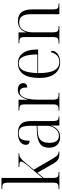

<svg xmlns="http://www.w3.org/2000/svg" viewBox="836 -1636 810 2521"><g transform="rotate(-90 1240.5 -375.0)"><path d="M17 0V-10H28Q74 -10 88.5 -23.5Q103 -37 103 -85V-674Q103 -723 88.5 -736.5Q74 -750 31 -750H19V-760H165V-360Q165 -329 165 -292Q165 -255 164 -221L310 -394Q353 -446 367 -468Q381 -490 381 -501Q381 -516 364.5 -521Q348 -526 309 -526V-536H487V-526Q466 -526 451 -521.5Q436 -517 417.5 -501.5Q399 -486 370 -452L274 -336L414 -94Q436 -58 451 -40Q466 -22 479 -16Q492 -10 507 -10H511V0H490Q453 0 429.5 -6.5Q406 -13 387 -33Q368 -53 345 -94L234 -288L165 -206V-86Q165 -38 179.5 -24Q194 -10 238 -10H244V0Z M703 10Q637 10 599.5 -28Q562 -66 562 -139Q562 -217 614.5 -254Q667 -291 773 -295L850 -298V-377Q850 -458 831 -496Q812 -534 751 -534Q694 -534 674 -500Q654 -466 654 -391Q600 -391 600 -440Q600 -486 640.5 -515Q681 -544 754 -544Q835 -544 873.5 -504Q912 -464 912 -375V-87Q912 -40 923 -25Q934 -10 968 -10H972V0H853V-107H851Q835 -55 797 -22.5Q759 10 703 10ZM718 -6Q756 -6 785.5 -28.5Q815 -51 832.5 -87Q850 -123 850 -166V-288L783 -285Q695 -281 660.5 -244Q626 -207 626 -134Q626 -73 648.5 -39.5Q671 -6 718 -6Z M1048 0V-10H1059Q1103 -10 1117 -24Q1131 -38 1131 -86V-451Q1131 -483 1125.5 -499Q1120 -515 1103.5 -520.5Q1087 -526 1056 -526H1049V-536H1192V-417H1194Q1203 -449 1218 -478.5Q1233 -508 1258.5 -526.5Q1284 -545 1324 -545Q1365 -545 1387.5 -525.5Q1410 -506 1410 -475Q1410 -452 1396.5 -437Q1383 -422 1353 -422Q1353 -477 1338 -499Q1323 -521 1296 -521Q1260 -521 1237.5 -490Q1215 -459 1204 -408Q1193 -357 1193 -297V-88Q1193 -38 1207 -24Q1221 -10 1266 -10H1285V0Z M1682 10Q1586 10 1532 -61.5Q1478 -133 1478 -263Q1478 -404 1528 -474Q1578 -544 1671 -544Q1756 -544 1803.5 -479.5Q1851 -415 1851 -298V-279H1542Q1541 -131 1578.5 -65.5Q1616 0 1687 0Q1739 0 1771.5 -29.5Q1804 -59 1816 -113Q1834 -108 1834 -87Q1834 -68 1817 -45.5Q1800 -23 1766.5 -6.5Q1733 10 1682 10ZM1787 -289Q1786 -411 1758.5 -472.5Q1731 -534 1670 -534Q1606 -534 1576 -473.5Q1546 -413 1542 -289Z M1928 0V-10H1940Q1972 -10 1988 -16Q2004 -22 2009.5 -39Q2015 -56 2015 -90V-447Q2015 -481 2009.5 -498Q2004 -515 1989 -520.5Q1974 -526 1944 -526H1933V-536H2076V-436H2078Q2095 -493 2134.5 -518.5Q2174 -544 2222 -544Q2302 -544 2340 -498.5Q2378 -453 2378 -356V-90Q2378 -56 2383 -39Q2388 -22 2403 -16Q2418 -10 2448 -10H2455V0H2315V-375Q2315 -445 2291 -486Q2267 -527 2207 -527Q2138 -527 2107.5 -476Q2077 -425 2077 -347V-90Q2077 -56 2082.5 -39Q2088 -22 2103.5 -16Q2119 -10 2150 -10H2158V0Z"/></g></svg>

Font: Noto Serif Display SemiCondensed Light
Style: Regular
Weight: 300
Width: 4
Designer: Monotype Design Team
Foundry: Monotype Imaging Inc.
Version: Version 2.009